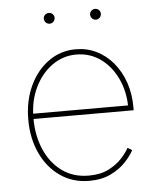

<svg xmlns="http://www.w3.org/2000/svg" viewBox="-52 -759 669 815"><g transform="rotate(-5 282.5 -351.5)"><path d="M295.9 11.2Q225.6 11.2 172.4 -25.9Q119.1 -63 89.6 -126.7Q60.1 -190.4 60.1 -270Q60.1 -349.6 89.6 -413.1Q119.1 -476.6 170.4 -513.4Q221.7 -550.3 286.6 -550.3Q334.5 -550.3 375 -530.3Q415.5 -510.3 445.8 -473.9Q476.1 -437.5 492.7 -389.2Q509.3 -340.8 509.3 -283.2V-271H71.8V-293.5H496.6L487.3 -284.2Q487.3 -352.1 461.2 -407.5Q435.1 -462.9 389.9 -495.4Q344.7 -527.8 286.6 -527.8Q230 -527.8 183.6 -494.6Q137.2 -461.4 109.9 -404.5Q82.5 -347.7 82.5 -275.4V-272.5Q82.5 -200.7 107.7 -141.6Q132.8 -82.5 180.7 -46.9Q228.5 -11.2 295.9 -11.2Q346.2 -11.2 380.9 -29.1Q415.5 -46.9 437.5 -71Q459.5 -95.2 469.2 -114.3L488.3 -103Q476.1 -79.6 451.2 -53Q426.3 -26.4 387.7 -7.6Q349.1 11.2 295.9 11.2ZM383.3 -668Q374 -668 367.2 -674.8Q360.4 -681.6 360.4 -691.4Q360.4 -700.7 367.2 -707.3Q374 -713.9 383.3 -713.9Q393.1 -713.9 399.7 -707.3Q406.2 -700.7 406.2 -691.4Q406.2 -681.6 399.7 -674.8Q393.1 -668 383.3 -668ZM186 -668Q176.8 -668 169.9 -674.8Q163.1 -681.6 163.1 -691.4Q163.1 -700.7 169.9 -707.3Q176.8 -713.9 186 -713.9Q195.8 -713.9 202.4 -707.3Q209 -700.7 209 -691.4Q209 -681.6 202.4 -674.8Q195.8 -668 186 -668Z"/></g></svg>

Font: Inter 16pt Thin
Style: Regular
Weight: 250
Version: Version 4.001;git-66647c0bb